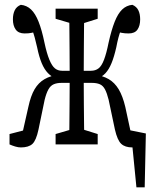

<svg xmlns="http://www.w3.org/2000/svg" viewBox="-20 -572 652 806"><path d="M567.4 34.2H505.9L497.6 -30.8L592.3 -11.7L587.4 214.4H552.7L529.8 -17.6ZM20 34.2V-9.3L112.3 -33.2L65.9 23.4L99.1 -123.5Q108.9 -169.4 125.2 -197.3Q141.6 -225.1 167 -239.7Q192.4 -254.4 229 -259.3L218.3 -240.7Q196.8 -249 181.4 -264.9Q166 -280.8 155 -307.1Q144 -333.5 135.7 -374Q126 -418 116.2 -444.1Q106.4 -470.2 96.7 -489.3L143.6 -441.9Q125 -437 113.3 -434.3Q101.6 -431.6 83.5 -431.6Q57.6 -431.6 45.9 -448Q34.2 -464.4 34.2 -490.7Q34.2 -513.2 42 -529.1Q49.8 -544.9 67.4 -551.8Q92.3 -549.3 110.4 -532.2Q128.4 -515.1 142.1 -480.5Q155.8 -445.8 166.5 -393.6Q176.3 -347.7 187.3 -321.3Q198.2 -294.9 210.7 -284.9Q223.1 -274.9 240.7 -274.9H301.8V-224.1H238.3Q219.2 -224.1 205.6 -218.3Q191.9 -212.4 183.1 -196.5Q174.3 -180.7 167.5 -153.3L141.6 -28.3Q131.8 17.6 116 32.2Q100.1 46.9 67.4 46.9Q56.6 46.9 43.7 43Q30.8 39.1 20 34.2ZM585 34.2Q574.2 39.1 560.5 43Q546.9 46.9 535.6 46.9Q504.9 46.9 488.8 31.7Q472.7 16.6 462.4 -28.3L436 -153.3Q429.2 -180.7 420.9 -196.5Q412.6 -212.4 399.2 -218.3Q385.7 -224.1 365.2 -224.1H301.8V-274.9H361.8Q380.4 -274.9 393.6 -284.9Q406.7 -294.9 416.7 -321.3Q426.8 -347.7 436 -393.6Q447.8 -446.3 461.4 -480.7Q475.1 -515.1 492.9 -532.2Q510.7 -549.3 535.6 -551.8Q553.2 -544.4 560.8 -528.8Q568.4 -513.2 568.4 -490.7Q568.4 -463.9 557.1 -447.8Q545.9 -431.6 520 -431.6Q503.4 -431.6 491 -434.1Q478.5 -436.5 460 -441.9L507.3 -489.3Q497.6 -470.2 487.1 -444.3Q476.6 -418.5 468.3 -374Q459 -333 448.2 -306.9Q437.5 -280.8 422.9 -264.9Q408.2 -249 385.7 -240.7L374 -259.3Q411.6 -254.4 436.5 -239.7Q461.4 -225.1 478.3 -197Q495.1 -168.9 505.9 -123.5L537.6 23.4L490.2 -33.2L585 -9.3ZM270 34.2Q271 6.8 271.2 -38.6Q271.5 -84 272 -135.3Q272.5 -186.5 272.5 -231.4V-268.6Q272.5 -314.5 272 -366Q271.5 -417.5 271.2 -463.6Q271 -509.8 270 -535.6H334Q333 -508.8 332.8 -463.1Q332.5 -417.5 332 -365.7Q331.5 -314 331.5 -268.6V-231.4Q331.5 -187.5 332 -135.7Q332.5 -84 333 -39.1Q333.5 5.9 334 34.2ZM213.4 34.2V-9.3L294.9 -33.2H313.5L390.1 -9.3V34.2ZM213.4 -493.2V-535.6H390.1V-493.2L313.5 -469.2H294.9Z"/></svg>

Font: Scarab Serif
Style: Regular
Weight: 400
Designer: John Roberts
Foundry: Scarab
Version: 1.0